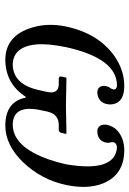

<svg xmlns="http://www.w3.org/2000/svg" viewBox="99 -582 494 733"><g transform="rotate(90 346.5 -215.0)"><path d="M330.6 -147.9Q338.9 -187.5 307.1 -191.4Q301.8 -191.9 296.9 -191.9H277.8Q271 -193.8 271.5 -200.2L275.4 -219.2L277.8 -221.2Q278.8 -221.2 381.3 -219.2L488.8 -221.2L490.7 -219.2L486.3 -200.2Q483.4 -193.4 477.1 -191.9H458Q417.5 -191.9 407.2 -154.3Q406.2 -150.9 405.3 -147.9L398.9 -117.2Q379.9 -17.6 454.6 -16.1Q540.5 -16.1 588.9 -155.8Q599.6 -187 606.9 -220.2Q638.2 -406.2 543 -414.1Q525.4 -413.1 522.5 -400.9Q521.5 -393.6 523.4 -388.2Q525.9 -381.3 523.9 -372.1Q518.6 -346.7 493.2 -340.3Q488.3 -339.4 482.9 -338.9Q459 -338.9 455.6 -361.8Q454.6 -369.1 456.1 -376Q464.8 -416.5 508.3 -434.1Q529.3 -441.9 552.7 -441.9Q646.5 -441.9 679.7 -360.8Q703.1 -301.8 685.5 -219.2Q666 -126.5 599.1 -55.7Q533.7 11.7 459.5 12.2Q368.7 12.2 352.5 -64Q352.1 -65.4 352.1 -65.9H349.1Q299.3 11.2 208.5 12.2Q121.6 12.2 88.9 -77.1Q64.9 -143.1 80.6 -219.2Q106.9 -342.8 193.4 -404.3Q247.1 -441.9 308.1 -441.9Q369.1 -441.9 377.4 -398.4Q379.4 -386.7 377 -376Q371.1 -348.1 345.2 -340.8Q339.4 -339.4 334 -338.9Q310.1 -338.9 307.6 -360.8Q307.1 -366.7 308.1 -372.1Q311 -383.8 315.4 -388.2Q319.3 -393.6 321.3 -400.9Q321.3 -413.1 306.2 -414.1Q213.9 -414.1 169.9 -260.7Q164.1 -240.7 159.7 -220.2Q130.4 -81.5 176.8 -34.7Q196.3 -16.6 225.6 -16.1Q302.2 -17.1 323.7 -117.2Z"/></g></svg>

Font: Linux Biolinum Slanted O
Style: Slanted
Weight: 400
Designer: Philipp H. Poll
Foundry: Philipp H. Poll
Version: Version 1.0.4